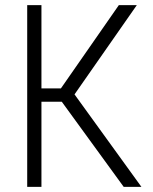

<svg xmlns="http://www.w3.org/2000/svg" viewBox="-20 -731 597 751"><path d="M221.7 -333H142.1V0H86.4V-710.9H142.1V-385.3H218.3L444.8 -710.9H515.1L271.5 -361.8L533.2 0H463.9Z"/></svg>

Font: Roboto Condensed Light
Style: Regular
Weight: 300
Designer: Google
Version: Version 2.134; 2016